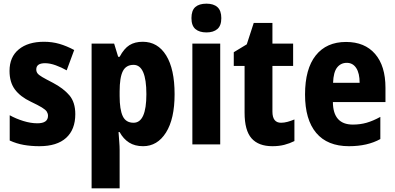

<svg xmlns="http://www.w3.org/2000/svg" viewBox="-20 -788 2158 1048"><path d="M391 -165Q391 -81 341 -35.5Q291 10 195 10Q150 10 110 3Q70 -4 33 -21V-159Q67 -140 107.5 -127.5Q148 -115 184 -115Q242 -115 242 -156Q242 -168 235.5 -178.5Q229 -189 208.5 -201.5Q188 -214 148 -233Q91 -260 61.5 -299.5Q32 -339 32 -401Q32 -477 82.5 -518.5Q133 -560 220 -560Q265 -560 304.5 -548.5Q344 -537 385 -515L344 -404Q316 -420 284.5 -431.5Q253 -443 226 -443Q178 -443 178 -409Q178 -397 184.5 -388Q191 -379 210.5 -367.5Q230 -356 269 -336Q326 -306 358.5 -268Q391 -230 391 -165Z M759 -560Q841 -560 887 -485.5Q933 -411 933 -274Q933 -139 886 -64.5Q839 10 761 10Q716 10 684.5 -10Q653 -30 633 -67H627Q629 -38 631 -13.5Q633 11 633 30V240H480V-550H603L625 -478H633Q657 -523 686.5 -541.5Q716 -560 759 -560ZM709 -434Q668 -434 650.5 -399.5Q633 -365 633 -289V-264Q633 -190 650 -154Q667 -118 709 -118Q779 -118 779 -274Q779 -434 709 -434Z M1107 -768Q1146 -768 1167 -749Q1188 -730 1188 -689Q1188 -648 1166.5 -629.5Q1145 -611 1107 -611Q1068 -611 1046.5 -629.5Q1025 -648 1025 -689Q1025 -731 1046 -749.5Q1067 -768 1107 -768ZM1182 -550V0H1030V-550Z M1514 -118Q1531 -118 1549.5 -123Q1568 -128 1587 -136V-18Q1561 -5 1532 2.5Q1503 10 1467 10Q1391 10 1353 -33Q1315 -76 1315 -173V-428H1256V-503L1327 -546L1365 -663H1467V-550H1580V-428H1467V-179Q1467 -118 1514 -118Z M1869 -559Q1971 -559 2027.5 -493.5Q2084 -428 2084 -309V-231H1797Q1798 -108 1906 -108Q1946 -108 1981 -118Q2016 -128 2056 -150V-29Q1986 10 1885 10Q1767 10 1706 -62.5Q1645 -135 1645 -272Q1645 -412 1703.5 -485.5Q1762 -559 1869 -559ZM1873 -445Q1840 -445 1820 -419.5Q1800 -394 1798 -336H1943Q1943 -388 1924.5 -416.5Q1906 -445 1873 -445Z"/></svg>

Font: Noto Sans Lao UI Cond ExtBd
Style: Regular
Weight: 800
Width: 3
Designer: Monotype Design Team
Foundry: Monotype Imaging Inc.
Version: Version 2.000; ttfautohint (v1.8.4.7-5d5b)